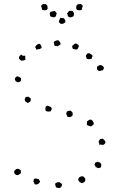

<svg xmlns="http://www.w3.org/2000/svg" viewBox="-20 -939 605 975"><path d="M289.1 -714.8Q285.2 -711.9 281.2 -710Q277.3 -708 274.4 -704.1Q269.5 -705.1 265.6 -705.6Q261.7 -706.1 256.8 -707L252.9 -725.6Q268.6 -737.3 278.3 -733.4Q287.1 -723.6 286.6 -720.2Q286.1 -716.8 289.1 -714.8ZM164.1 -686.5Q164.1 -691.4 162.1 -693.8Q160.2 -696.3 158.2 -700.2Q168.9 -718.8 182.6 -715.8Q190.4 -707 190.9 -702.1Q191.4 -697.3 190.4 -695.3Q180.7 -688.5 178.7 -689Q176.8 -689.5 174.8 -689.5Q171.9 -689.5 169.4 -687.5Q167 -685.5 164.1 -686.5ZM348.6 -692.4Q347.7 -700.2 346.7 -701.7Q345.7 -703.1 347.7 -707Q356.4 -714.8 358.9 -716.3Q361.3 -717.8 364.3 -717.8Q369.1 -717.8 372.1 -714.8Q375 -711.9 379.9 -710Q380.9 -697.3 372.1 -688.5Q364.3 -686.5 359.4 -688.5Q354.5 -690.4 348.6 -692.4ZM95.7 -655.3Q98.6 -655.3 102.1 -656.2Q105.5 -657.2 107.4 -655.3Q109.4 -651.4 108.4 -646Q107.4 -640.6 109.4 -635.7Q97.7 -630.9 94.7 -631.3Q91.8 -631.8 87.9 -630.9Q82 -634.8 78.1 -639.6Q74.2 -644.5 78.1 -652.3Q85.9 -661.1 88.9 -662.1ZM433.6 -668.9Q442.4 -663.1 448.2 -659.2Q451.2 -654.3 448.7 -650.4Q446.3 -646.5 445.3 -640.6Q438.5 -638.7 433.1 -638.2Q427.7 -637.7 421.9 -640.6Q419.9 -641.6 418.5 -646Q417 -650.4 416 -654.3Q416 -659.2 418.9 -661.1Q421.9 -663.1 423.8 -668ZM507.8 -595.7Q508.8 -590.8 505.9 -589.8Q502.9 -588.9 504.9 -584Q502.9 -582 500.5 -582Q498 -582 494.1 -581.1Q491.2 -578.1 488.3 -579.1Q485.4 -580.1 482.4 -578.1Q475.6 -585.9 472.7 -585.9Q472.7 -594.7 472.7 -600.6Q474.6 -600.6 478 -603.5Q481.4 -606.4 483.4 -607.4Q499 -612.3 507.8 -595.7ZM86.9 -542Q85.9 -538.1 86.9 -535.2Q87.9 -532.2 85.9 -529.3Q84 -524.4 77.1 -522.5Q73.2 -520.5 68.4 -522Q63.5 -523.4 60.5 -525.4Q53.7 -535.2 55.7 -540Q59.6 -547.9 62 -548.3Q64.5 -548.8 66.4 -551.8Q73.2 -550.8 77.6 -548.3Q82 -545.9 86.9 -542ZM110.4 -447.3Q114.3 -446.3 117.2 -446.8Q120.1 -447.3 124 -448.2Q127 -446.3 129.4 -443.8Q131.8 -441.4 135.7 -440.4Q136.7 -429.7 135.7 -427.2Q134.8 -424.8 131.8 -421.9Q124 -418 123.5 -416.5Q123 -415 121.1 -416Q111.3 -422.9 110.4 -422.9Q109.4 -422.9 108.4 -423.8Q103.5 -435.5 106.9 -439Q110.4 -442.4 110.4 -447.3ZM243.2 -387.7Q241.2 -379.9 237.3 -374Q229.5 -372.1 224.1 -372.6Q218.8 -373 212.9 -375Q210.9 -378.9 210.4 -386.2Q210 -393.6 213.9 -399.4Q215.8 -400.4 219.2 -401.4Q222.7 -402.3 225.6 -401.4Q233.4 -396.5 235.4 -396.5Q237.3 -396.5 239.3 -394.5ZM320.3 -347.7Q322.3 -351.6 319.8 -354Q317.4 -356.4 316.4 -360.4Q316.4 -363.3 317.4 -365.7Q318.4 -368.2 319.3 -372.1Q323.2 -375 330.1 -376.5Q336.9 -377.9 341.8 -375Q342.8 -372.1 345.7 -370.1Q348.6 -368.2 349.6 -363.3Q349.6 -360.4 348.6 -357.9Q347.7 -355.5 347.7 -350.6Q342.8 -348.6 338.9 -345.7Q335 -342.8 328.1 -344.7ZM441.4 -332Q444.3 -329.1 446.8 -328.1Q449.2 -327.1 451.2 -325.2Q453.1 -318.4 454.6 -317.4Q456.1 -316.4 456.1 -315.4Q457 -307.6 452.1 -304.2Q447.3 -300.8 442.4 -296.9Q435.5 -298.8 429.7 -300.3Q423.8 -301.8 420.9 -306.6Q420.9 -316.4 421.9 -322.3Q424.8 -324.2 427.2 -326.2Q429.7 -328.1 432.6 -330.1ZM483.4 -204.1Q484.4 -215.8 482.4 -215.3Q480.5 -214.8 480.5 -217.8Q482.4 -226.6 484.9 -227.5Q487.3 -228.5 487.3 -232.4Q492.2 -234.4 494.6 -233.9Q497.1 -233.4 501 -235.4Q505.9 -231.4 511.2 -226.1Q516.6 -220.7 514.6 -211.9Q511.7 -210 510.7 -208Q509.8 -206.1 506.8 -204.1Q497.1 -202.1 493.2 -205.1ZM85 -75.2Q85.9 -70.3 85.9 -66.9Q85.9 -63.5 85.9 -59.6Q75.2 -51.8 75.2 -51.8Q69.3 -48.8 66.4 -49.8Q63.5 -50.8 59.6 -51.8Q51.8 -58.6 52.2 -61.5Q52.7 -64.5 50.8 -66.4Q57.6 -75.2 57.6 -76.2Q59.6 -78.1 61.5 -79.6Q63.5 -81.1 69.3 -82Q74.2 -82 77.1 -79.6Q80.1 -77.1 85 -75.2ZM476.6 -118.2Q483.4 -112.3 484.4 -113.8Q485.4 -115.2 487.3 -115.2Q495.1 -104.5 494.6 -104Q494.1 -103.5 494.1 -101.6Q495.1 -94.7 493.2 -92.8Q491.2 -90.8 491.2 -87.9Q487.3 -87.9 484.9 -86.9Q482.4 -85.9 478.5 -85Q475.6 -85 473.6 -87.9Q471.7 -90.8 466.8 -88.9Q463.9 -99.6 459 -102.5Q460.9 -106.4 462.4 -108.9Q463.9 -111.3 465.8 -115.2Q472.7 -114.3 476.6 -118.2ZM155.3 -31.2Q160.2 -34.2 165.5 -31.7Q170.9 -29.3 175.8 -30.3Q178.7 -25.4 180.2 -22.9Q181.6 -20.5 183.6 -17.6Q177.7 -1 159.2 -2Q155.3 -3.9 153.8 -8.8Q152.3 -13.7 149.4 -16.6Q150.4 -20.5 150.9 -22.9Q151.4 -25.4 151.4 -28.3ZM396.5 -8.8Q391.6 -9.8 389.6 -11.7Q387.7 -13.7 383.8 -14.6Q378.9 -23.4 377.4 -23.4Q376 -23.4 376 -25.4Q379.9 -35.2 381.3 -36.6Q382.8 -38.1 383.8 -40Q387.7 -41 392.1 -43Q396.5 -44.9 403.3 -43Q407.2 -38.1 410.6 -35.2Q414.1 -32.2 413.1 -26.4Q413.1 -18.6 407.7 -14.6Q402.3 -10.7 396.5 -8.8ZM264.6 12.7Q262.7 6.8 261.2 2.9Q259.8 -1 260.7 -7.8Q272.5 -14.6 274.9 -13.7Q277.3 -12.7 281.2 -14.6Q289.1 -8.8 291 -7.3Q293 -5.9 293.9 -4.9Q295.9 2.9 292 8.3Q288.1 13.7 283.2 15.6Q278.3 16.6 274.9 15.1Q271.5 13.7 264.6 12.7ZM286.1 -848.6Q291 -846.7 295.4 -847.2Q299.8 -847.7 304.7 -845.7Q312.5 -836.9 311.5 -833Q310.5 -829.1 312.5 -826.2Q307.6 -822.3 301.8 -819.3Q295.9 -816.4 288.1 -818.4Q284.2 -820.3 283.2 -822.8Q282.2 -825.2 278.3 -827.1Q281.2 -836.9 282.7 -840.8Q284.2 -844.7 286.1 -848.6ZM320.3 -869.1Q322.3 -874 325.2 -876.5Q328.1 -878.9 330.1 -883.8H345.7Q351.6 -881.8 352.5 -877.9Q353.5 -874 356.4 -872.1Q355.5 -867.2 355.5 -864.3Q355.5 -861.3 353.5 -856.4Q344.7 -851.6 335.9 -850.6Q331.1 -851.6 329.1 -853.5Q327.1 -855.5 324.2 -857.4Q324.2 -867.2 320.3 -869.1ZM371.1 -888.7Q369.1 -891.6 368.7 -894Q368.2 -896.5 364.3 -897.5Q368.2 -899.4 368.2 -903.3Q368.2 -907.2 367.2 -909.2Q373 -917 375.5 -917Q377.9 -917 378.9 -918.9Q381.8 -917 385.3 -918Q388.7 -918.9 391.6 -918Q394.5 -916 396.5 -913.6Q398.4 -911.1 400.4 -909.2Q399.4 -903.3 397.5 -900.9Q395.5 -898.4 396.5 -891.6Q392.6 -886.7 385.7 -886.7Q378.9 -886.7 371.1 -888.7ZM268.6 -869.1Q264.6 -867.2 264.6 -857.4Q261.7 -855.5 259.8 -853.5Q257.8 -851.6 253.9 -850.6Q244.1 -851.6 235.4 -856.4Q233.4 -861.3 233.4 -864.3Q233.4 -867.2 232.4 -872.1Q235.4 -874 236.3 -877.9Q237.3 -881.8 242.2 -879.9L258.8 -883.8Q260.7 -878.9 263.7 -876.5Q266.6 -874 268.6 -869.1ZM217.8 -888.7Q210 -886.7 203.1 -886.7Q196.3 -886.7 192.4 -891.6Q193.4 -898.4 191.4 -900.9Q189.5 -903.3 188.5 -909.2Q190.4 -911.1 192.4 -913.6Q194.3 -916 197.3 -918Q200.2 -918.9 204.1 -918Q208 -917 210.9 -918.9Q218.8 -914.1 218.8 -911.1Q218.8 -908.2 221.7 -909.2Q220.7 -907.2 220.7 -903.3Q220.7 -899.4 224.6 -897.5Q220.7 -896.5 220.2 -894Q219.7 -891.6 217.8 -888.7Z"/></svg>

Font: Codystar
Style: Light
Weight: 300
Version: Version 1.000